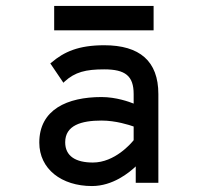

<svg xmlns="http://www.w3.org/2000/svg" viewBox="-20 -614 683 645"><path d="M162 -594V-512H496V-594ZM149 -401 193 -336 197 -340C232 -372 268 -381 330 -381C401 -381 429 -359 429 -298V-266C414 -272 370 -288 321 -288C206 -288 112 -246 112 -135C112 -46 187 11 289 11C359 11 414 -34 436 -55V0H512V-298C512 -409 449 -462 330 -462C244 -462 195 -440 153 -404ZM199 -136C199 -193 253 -209 321 -209C369 -209 415 -194 429 -189V-143C421 -133 366 -68 292 -68C235 -68 199 -89 199 -136Z"/></svg>

Font: Charger Monospace
Style: Regular
Weight: 400
Designer: Jasper
Foundry: Cannot Into Space Fonts
Version: Version 0.980